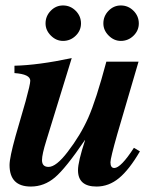

<svg xmlns="http://www.w3.org/2000/svg" viewBox="-20 -675 596 704"><path d="M471 -133 493 -120Q454 -53 416.5 -22Q379 9 334 9Q266 9 266 -51Q266 -82 292 -161H291Q221 -58 181.5 -24.5Q142 9 93 9Q15 9 15 -70Q15 -97 37 -176L74 -304Q91 -366 91 -379Q91 -403 33 -407V-434Q120 -436 243 -462L150 -160Q134 -109 134 -88Q134 -63 158 -63Q186 -63 228 -118Q275 -179 303.5 -243Q332 -307 370 -449H488L410 -183Q385 -95 385 -80Q385 -59 399 -59Q423 -59 471 -133ZM489 -589Q489 -563 469.5 -544Q450 -525 423 -525Q398 -525 378.5 -544.5Q359 -564 359 -589Q359 -616 378 -635.5Q397 -655 423 -655Q450 -655 469.5 -635.5Q489 -616 489 -589ZM277 -589Q277 -563 257.5 -544Q238 -525 211 -525Q186 -525 166.5 -544.5Q147 -564 147 -589Q147 -616 166 -635.5Q185 -655 211 -655Q238 -655 257.5 -635.5Q277 -616 277 -589Z"/></svg>

Font: STIX
Style: Bold Italic
Weight: 700
Italic angle: -16.33°
Designer: MicroPress Inc., with final additions and corrections provided by Coen Hoffman, Elsevier (retired)
Version: Version 1.1.1